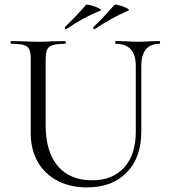

<svg xmlns="http://www.w3.org/2000/svg" viewBox="-20 -804 738 837"><path d="M485 -613Q482 -613 482 -619Q482 -625 485 -625L529 -624Q563 -622 584 -622Q601 -622 635 -624L676 -625Q678 -625 678 -619Q678 -613 676 -613Q596 -613 596 -516V-231Q596 -116 532 -51.5Q468 13 360 13Q286 13 230.5 -16Q175 -45 144.5 -98.5Q114 -152 114 -224V-544Q114 -574 108 -588Q102 -602 84.5 -607.5Q67 -613 29 -613Q26 -613 26 -619Q26 -625 29 -625L78 -624Q120 -622 146 -622Q174 -622 216 -624L264 -625Q267 -625 267 -619Q267 -613 264 -613Q227 -613 209 -607Q191 -601 185 -586.5Q179 -572 179 -542V-259Q179 -142 232 -80Q285 -18 382 -18Q471 -18 521.5 -74Q572 -130 572 -230V-516Q572 -613 485 -613ZM267 -676Q264 -676 263 -680.5Q262 -685 264 -687Q310 -731 354 -782Q357 -786 376 -781Q395 -776 410 -768.5Q425 -761 418 -758Q343 -728 269 -677ZM391 -676Q388 -676 387 -680.5Q386 -685 388 -687Q422 -718 478 -782Q481 -786 499.5 -781Q518 -776 532.5 -768.5Q547 -761 540 -758Q467 -727 393 -677Z"/></svg>

Font: Cormorant Garamond
Style: Regular
Weight: 400
Designer: Christian Thalmann (Catharsis Fonts)
Version: Version 3.000